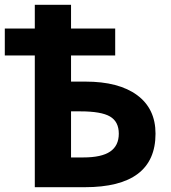

<svg xmlns="http://www.w3.org/2000/svg" viewBox="-20 -780 713 800"><path d="M125 -549H0V-661H125V-760H276V-661H460V-549H276V-440H336Q475 -440 551.5 -383.5Q628 -327 628 -223Q628 0 333 0H125ZM327 -124Q403 -124 439 -148.5Q475 -173 475 -223Q475 -273 438.5 -294.5Q402 -316 315 -316H276V-124Z"/></svg>

Font: OpenSansMMV
Style: Bold
Weight: 700
Foundry: Ascender Corporation
Version: Version 4.001